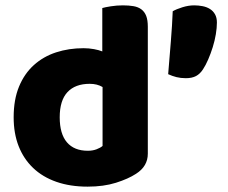

<svg xmlns="http://www.w3.org/2000/svg" viewBox="-20 -681 850 717"><path d="M738 -422Q727 -405 712 -397Q697 -389 674 -389Q655 -389 639 -393Q623 -397 608 -404Q613 -465 618 -526Q623 -587 625 -639Q639 -647 661.5 -654Q684 -661 705 -661Q721 -661 736.5 -658Q752 -655 764 -647.5Q776 -640 783 -627.5Q790 -615 790 -597Q790 -577 786 -553Q782 -529 774.5 -505Q767 -481 757.5 -459Q748 -437 738 -422ZM31 -243Q31 -309 51 -357.5Q71 -406 106.5 -438Q142 -470 189.5 -485.5Q237 -501 292 -501Q312 -501 331 -497.5Q350 -494 362 -489V-651Q372 -654 394 -657.5Q416 -661 439 -661Q461 -661 478.5 -658Q496 -655 508 -646Q520 -637 526 -621.5Q532 -606 532 -581V-107Q532 -60 488 -32Q459 -13 413 1.5Q367 16 307 16Q242 16 190.5 -2Q139 -20 103.5 -54Q68 -88 49.5 -135.5Q31 -183 31 -243ZM315 -368Q261 -368 232 -337Q203 -306 203 -243Q203 -181 230 -149.5Q257 -118 308 -118Q326 -118 340.5 -123.5Q355 -129 363 -136V-356Q343 -368 315 -368Z"/></svg>

Font: Baloo Paaji
Style: Regular
Weight: 400
Designer: Shuchita Grover and Ek Type
Foundry: Ek Type
Version: Version 1.007;PS 1.000;hotconv 1.0.88;makeotf.lib2.5.647800